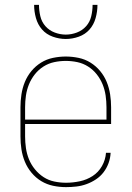

<svg xmlns="http://www.w3.org/2000/svg" viewBox="-20 -760 540 788"><path d="M251 8Q224 8 198 2.5Q172 -3 149.5 -16.5Q127 -30 109.5 -51Q92 -72 82 -96.5Q72 -121 68 -147Q64 -173 64 -200V-320Q64 -346 68 -372.5Q72 -399 82 -423.5Q92 -448 109 -468.5Q126 -489 148.5 -503Q171 -517 197.5 -522.5Q224 -528 250 -528Q276 -528 302.5 -522.5Q329 -517 351.5 -503Q374 -489 391 -468.5Q408 -448 418 -423.5Q428 -399 432 -372.5Q436 -346 436 -320V-251H83V-200Q83 -176 86.5 -152Q90 -128 99 -106Q108 -84 123.5 -65Q139 -46 159 -33Q179 -20 203 -15Q227 -10 251 -10Q279 -10 307.5 -16Q336 -22 360 -37.5Q384 -53 398.5 -78.5Q413 -104 415 -133H434Q433 -111 425.5 -90.5Q418 -70 405 -53Q392 -36 374 -24Q356 -12 335.5 -4.5Q315 3 293.5 5.5Q272 8 251 8ZM83 -269H417V-320Q417 -344 413.5 -368Q410 -392 401 -414Q392 -436 377 -455Q362 -474 341.5 -487Q321 -500 297.5 -505Q274 -510 250 -510Q226 -510 202.5 -505Q179 -500 158.5 -487Q138 -474 123 -455Q108 -436 99 -414Q90 -392 86.5 -368Q83 -344 83 -320ZM250 -600Q223 -600 196.5 -609.5Q170 -619 152.5 -639Q135 -659 127.5 -686Q120 -713 120 -740H140Q140 -717 145.5 -693.5Q151 -670 166.5 -652.5Q182 -635 204.5 -626.5Q227 -618 250 -618Q273 -618 295.5 -626.5Q318 -635 333.5 -652.5Q349 -670 354.5 -693.5Q360 -717 360 -740H380Q380 -713 372.5 -686Q365 -659 347.5 -639Q330 -619 303.5 -609.5Q277 -600 250 -600Z"/></svg>

Font: Iosevka SS04 Thin
Style: Regular
Weight: 100
Monospace: yes
Designer: Belleve Invis
Foundry: Belleve Invis
Version: Version 19.0.0; ttfautohint (v1.8.4)